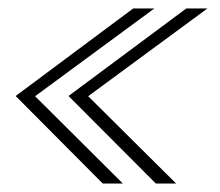

<svg xmlns="http://www.w3.org/2000/svg" viewBox="-20 -474 520 454"><path d="M223 -40H270.5L63 -246.5L345 -454H295L17 -247ZM348.5 -40H396.5L188.5 -246.5L470.5 -454H420.5L142 -247Z"/></svg>

Font: Anybody SemiExpanded ExtraLight
Style: Italic
Weight: 250
Width: 6
Italic angle: -10°
Version: Version 1.113;gftools[0.9.25]